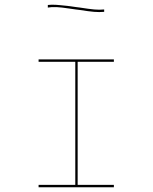

<svg xmlns="http://www.w3.org/2000/svg" viewBox="-20 -881 645 811"><path d="M461 -90H143V-100H298V-620H143V-630H461V-620H308V-100H461ZM420 -841V-831Q400 -829 377 -831Q354 -833 316 -839L300 -841L272 -845Q239 -850 218.5 -851Q198 -852 182 -849V-860Q199 -862 219.5 -860.5Q240 -859 274 -855L302 -851L318 -849Q356 -843 378 -841Q400 -839 420 -841Z"/></svg>

Font: Bungee Hairline
Style: Regular
Weight: 400
Designer: David Jonathan Ross
Foundry: David Jonathan Ross
Version: Version 1.000;PS 1.0;hotconv 1.0.72;makeotf.lib2.5.5900